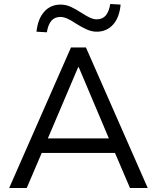

<svg xmlns="http://www.w3.org/2000/svg" viewBox="-20 -943 787 963"><path d="M26 0 336 -705H411L721 0H632L546 -201L588 -176H158L200 -201L114 0ZM372 -606 212 -230 188 -249H558L534 -230L375 -606ZM215 -781 163 -784Q170 -849 202 -884.5Q234 -920 284 -920Q310 -920 334.5 -909Q359 -898 388 -879Q416 -861 433 -853.5Q450 -846 465 -846Q494 -846 510.5 -865.5Q527 -885 533 -923L585 -920Q579 -855 547 -819.5Q515 -784 465 -784Q440 -784 414.5 -795.5Q389 -807 359 -826Q334 -843 316 -850.5Q298 -858 283 -858Q254 -858 237.5 -838.5Q221 -819 215 -781Z"/></svg>

Font: Nunito Sans 10pt
Style: Regular
Weight: 400
Designer: Vernon Adams
Foundry: Vernon Adams
Version: Version 3.101;gftools[0.9.27]